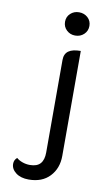

<svg xmlns="http://www.w3.org/2000/svg" viewBox="-100 -758 576 1016"><g transform="rotate(10 188.0 -250.0)"><path d="M175 -647Q175 -674 194 -691.5Q213 -709 240 -709Q268 -709 287 -691.5Q306 -674 306 -647Q306 -620 287 -602Q268 -584 240 -584Q213 -584 194 -602Q175 -620 175 -647ZM35 141Q35 120 51 107Q63 118 82.5 125Q102 132 123 132Q161 132 179 112Q197 92 197 52V-445Q197 -478 218.5 -493.5Q240 -509 284 -509V55Q284 122 243 165.5Q202 209 130 209Q87 209 61 189Q35 169 35 141Z"/></g></svg>

Font: K2D
Style: Regular
Weight: 400
Version: Version 1.000; ttfautohint (v1.6)